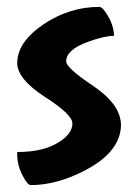

<svg xmlns="http://www.w3.org/2000/svg" viewBox="-20 -476 396 557"><path d="M229 17Q146 61 69 61Q60 61 46 34Q30 4 30 -28V-35Q108 -35 153 -65Q190 -89 190 -118Q190 -144 110 -195Q30 -247 30 -293Q30 -354 107 -406Q182 -456 268 -456Q278 -456 293 -430Q310 -401 311 -372Q283 -372 236 -355Q172 -332 172 -298Q172 -279 250 -227Q329 -174 331 -115Q331 -37 229 17Z"/></svg>

Font: Bubblegum Sans
Style: Regular
Weight: 400
Designer: Angel Koziupa and Alejandro Paul
Foundry: Angel Koziupa and Alejandro Paul
Version: Version 1.001